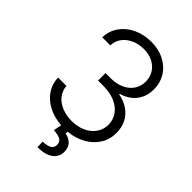

<svg xmlns="http://www.w3.org/2000/svg" viewBox="-263 -826 1134 1134"><g transform="rotate(45 304.0 -259.0)"><path d="M138.7 -177.7Q140.6 -141.1 163.1 -112.5Q185.5 -84 222.9 -68.4Q260.3 -52.7 305.7 -52.7Q355 -52.7 393.6 -70.3Q432.1 -87.9 454.1 -119.4Q476.1 -150.9 476.6 -190.4Q476.1 -231.9 453.6 -263.9Q431.2 -295.9 389.6 -314Q348.1 -332 292 -332H248V-394.5H292Q338.4 -394.5 374.5 -410.9Q410.6 -427.2 431.2 -457Q451.7 -486.8 452.1 -526.4Q451.7 -564.5 433.6 -593.5Q415.5 -622.6 383.1 -638.9Q350.6 -655.3 307.6 -655.3Q266.1 -655.3 231 -639.6Q195.8 -624 174.6 -595.7Q153.3 -567.4 152.3 -530.3H85Q86.4 -584.5 116.5 -627Q146.5 -669.4 197 -693.1Q247.6 -716.8 308.6 -716.8Q371.6 -716.8 419.4 -691.7Q467.3 -666.5 493.2 -623.5Q519 -580.6 518.6 -529.3Q519 -469.2 485.8 -426.3Q452.6 -383.3 394.5 -367.2V-362.3Q440.4 -354 474.4 -330.3Q508.3 -306.6 526.4 -270.5Q544.4 -234.4 543.9 -189.5Q544.4 -137.2 517.8 -94.2Q491.2 -51.3 443.6 -24.2Q396 2.9 335.9 8.3L333 24.4Q365.2 29.8 385.3 50.3Q405.3 70.8 405.3 106.4Q405.3 149.4 371.1 174.3Q336.9 199.2 273.4 199.2L271.5 154.3Q307.6 153.3 326.7 142.6Q345.7 131.8 345.7 108.4Q345.7 83.5 328.1 72.8Q310.5 62 270.5 59.6L280.8 8.8Q220.2 4.4 172.6 -20.3Q125 -44.9 97.4 -85.7Q69.8 -126.5 68.4 -177.7Z"/></g></svg>

Font: Pretendard Std Light
Style: Regular
Weight: 300
Designer: Base glyphs from Inter by Rasmus Andersson; Hangeul glyphs from Noto Sans CJK(Source Han Sans) by Jang Soo-young and Kan
Foundry: Kil Hyung-jin
Version: Version 1.309